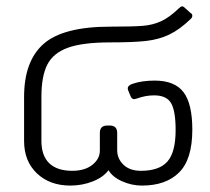

<svg xmlns="http://www.w3.org/2000/svg" viewBox="-20 -563 655 598"><path d="M55 -124V-261Q55 -373 116 -426.5Q177 -480 324 -480Q393 -480 424.5 -482.5Q456 -485 482 -497Q508 -509 537 -537Q542 -542 545.5 -543Q549 -544 553 -541L573 -523Q579 -520 579 -514Q579 -509 575 -505Q540 -471 507.5 -455.5Q475 -440 435.5 -435.5Q396 -431 324 -431Q238 -431 192 -414.5Q146 -398 127.5 -362Q109 -326 109 -261V-124Q109 -78 133.5 -54.5Q158 -31 205 -31Q244 -31 267.5 -49.5Q291 -68 291 -94V-149Q291 -172 314 -172H322Q345 -172 345 -149V-95Q345 -69 364.5 -50Q384 -31 419 -31Q476 -31 501.5 -60Q527 -89 527 -158Q527 -217 513 -241.5Q499 -266 460 -266Q433 -266 406 -256L398 -254Q390 -254 386 -265L379 -282Q378 -284 378 -288Q378 -297 393 -302Q422 -312 462 -312Q524 -312 551.5 -276Q579 -240 579 -159Q579 -67 538 -26Q497 15 422 15Q390 15 360 1.5Q330 -12 318 -33Q302 -11 269 2Q236 15 199 15Q135 15 95 -23Q55 -61 55 -124Z"/></svg>

Font: Mitr ExtraLight
Style: Regular
Weight: 275
Designer: Thanarat Vachiruckul
Foundry: Cadson Demak Co.,Ltd.
Version: Version 1.001